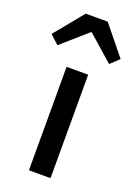

<svg xmlns="http://www.w3.org/2000/svg" viewBox="-197 -897 682 961"><g transform="rotate(20 144.0 -417.0)"><path d="M87 0H202V-551H87ZM-40 -680 7 -637 142 -756H147L282 -637L328 -680L203 -834H86Z"/></g></svg>

Font: Noto Sans TC Medium
Style: Regular
Weight: 500
Designer: Ryoko NISHIZUKA 西塚涼子 (kana, bopomofo & ideographs); Paul D. Hunt (Latin, Greek & Cyrillic); Sandoll Communications 산돌커뮤니
Foundry: Adobe
Version: Version 2.004;hotconv 1.0.118;makeotfexe 2.5.65603